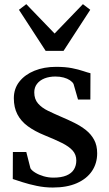

<svg xmlns="http://www.w3.org/2000/svg" viewBox="-20 -870 513 902"><path d="M228 11Q189.5 11 152.5 3.2Q115.5 -4.5 86.2 -14Q57 -23.5 40 -29L40.5 -156H103.5L123 -79.5Q129 -69 145.8 -58.8Q162.5 -48.5 185 -42Q207.5 -35.5 231 -35.5Q268 -35.5 292 -45.5Q316 -55.5 327.2 -73.8Q338.5 -92 338.5 -116Q338.5 -143.5 321.2 -162.8Q304 -182 270.8 -198.5Q237.5 -215 190.5 -234Q143.5 -253 111 -276.8Q78.5 -300.5 61.8 -332.8Q45 -365 45 -408.5Q45 -453.5 71 -486.5Q97 -519.5 142 -537.8Q187 -556 243.5 -556Q287 -556 318.2 -549.8Q349.5 -543.5 370.8 -536.2Q392 -529 405 -526L404.5 -402.5H346.5L325.5 -475.5Q320.5 -485 308.5 -493Q296.5 -501 279 -505.8Q261.5 -510.5 240.5 -510.5Q212 -510.5 189.5 -501.8Q167 -493 154 -476.2Q141 -459.5 141 -436Q141 -404 158.8 -383.8Q176.5 -363.5 205.5 -349.5Q234.5 -335.5 267 -321.5Q299 -308 329.2 -293Q359.5 -278 383.8 -258.8Q408 -239.5 422.2 -213.2Q436.5 -187 436.5 -150Q436.5 -102.5 412 -66.2Q387.5 -30 341 -9.5Q294.5 11 228 11ZM194.5 -631 69 -824 103.5 -850.5 236.5 -712.5 369.5 -850.5 404 -824 278.5 -631Z"/></svg>

Font: Merriweather 48pt Medium
Style: Regular
Weight: 500
Version: Version 2.100